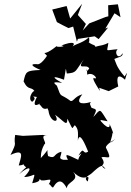

<svg xmlns="http://www.w3.org/2000/svg" viewBox="-20 -960 699 1026"><path d="M319 -106C288 -113 308 -123 308 -149C262 -138 280 -108 237 -126C225 -168 253 -172 195 -112C204 -116 189 -137 217 -189C236 -194 181 -246 239 -233L208 -239L102 -234L61 -239C51 -177 76 -210 36 -132C118 -171 90 -115 80 -76C99 -76 122 -83 98 -104C114 -36 145 -98 82 -29C138 -78 160 -67 109 -14C168 -15 174 -56 152 19C218 9 174 -16 201 4C234 8 268 -19 238 29C243 11 256 47 264 41C295 -11 318 10 337 46C339 8 409 7 371 -42C436 26 463 -48 449 10C421 -11 459 -23 470 -34C521 -81 527 -82 544 -56C499 -84 557 -70 522 -119C549 -129 586 -93 547 -169C547 -169 534 -180 596 -217C544 -171 589 -228 580 -264C578 -245 600 -223 563 -303C570 -292 569 -255 520 -311C518 -322 502 -321 555 -312C510 -381 521 -382 479 -335C501 -380 495 -374 469 -384C456 -413 461 -402 465 -415C451 -410 367 -389 420 -456C378 -444 375 -419 358 -420C296 -466 310 -430 284 -502C273 -512 249 -527 312 -517C255 -548 258 -558 322 -534C335 -602 329 -605 337 -567C391 -572 379 -576 428 -643C385 -578 442 -623 457 -594C432 -556 445 -623 446 -561C480 -579 511 -528 480 -544C483 -539 464 -550 514 -474L510 -491L561 -473L612 -498C598 -557 616 -564 648 -534C665 -589 660 -572 646 -551C600 -603 598 -631 591 -645C612 -655 639 -656 635 -676C614 -636 587 -678 609 -697C537 -692 553 -678 559 -731C512 -706 486 -724 476 -689C517 -732 456 -707 444 -753C439 -753 463 -708 456 -761C415 -724 375 -726 361 -704C391 -733 370 -741 308 -717C347 -712 269 -704 285 -716C293 -722 239 -675 217 -677C226 -667 254 -636 236 -669C197 -608 179 -617 179 -617C142 -620 142 -609 197 -586C118 -583 118 -577 106 -525C134 -468 149 -506 170 -463C167 -499 121 -432 152 -416C189 -444 129 -448 177 -442C137 -361 213 -423 190 -401C201 -400 204 -369 234 -381C243 -354 259 -345 239 -369C247 -303 305 -298 274 -347C324 -311 339 -280 340 -326C375 -257 361 -274 380 -291C398 -270 398 -260 396 -208C405 -266 439 -178 451 -150C419 -128 433 -186 399 -129C433 -153 404 -134 398 -106C341 -132 322 -146 343 -106ZM439 -832 396 -880 419 -940 355 -861 336 -928 259 -909 284 -842C304 -831 325 -820 346 -810L371 -818L391 -737L396 -752L486 -766L507 -751L558 -813L543 -807L592 -889L624 -868L610 -937L558 -932L559 -873L544 -869L457 -835L422 -797Z"/></svg>

Font: Asimov Aggro
Style: CondIt
Weight: 500
Designer: Google
Version: Version 2.000980; 2014